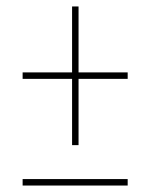

<svg xmlns="http://www.w3.org/2000/svg" viewBox="-20 -592 465 594"><path d="M203 -143V-348H50V-368H203V-572H223V-368H375V-348H223V-143ZM50 -18V-38H375V-18Z"/></svg>

Font: Noto Serif Display ExtraCondensed SemiBold
Style: Regular
Weight: 600
Width: 2
Designer: Monotype Design Team
Foundry: Monotype Imaging Inc.
Version: Version 2.009